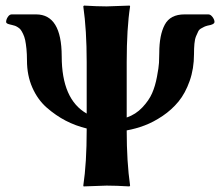

<svg xmlns="http://www.w3.org/2000/svg" viewBox="-20 -668 792 691"><path d="M292 -444.8Q292 -560.1 279.8 -645L282.2 -647.9Q330.1 -645 363.8 -645Q363.8 -645 446.8 -647.9L448.2 -645Q436 -565.9 436 -444.8V-245.1Q468.8 -256.3 492.4 -281.5Q516.1 -306.6 527.3 -332.3Q538.6 -357.9 544.9 -391.6Q551.3 -425.3 552.2 -441.9Q553.2 -458.5 553.2 -477.1Q553.2 -542 573 -579.1Q592.8 -616.2 644 -616.2H730Q737.8 -616.2 744.9 -606.7Q752 -597.2 752 -588.9Q752 -582 737.8 -578.1Q735.8 -578.1 726.8 -575.7Q717.8 -573.2 714.8 -571.5Q711.9 -569.8 704.3 -565.9Q696.8 -562 693.4 -554.9Q689.9 -547.9 685.5 -537.4Q681.2 -526.9 679.7 -510.5Q678.2 -494.1 678.2 -473.1Q678.2 -420.9 662.6 -376.7Q647 -332.5 622.6 -302.7Q598.1 -272.9 565.2 -250.7Q532.2 -228.5 500.5 -216.6Q468.8 -204.6 436 -198.7Q436 -85 448.2 0L445.8 2.9Q397.9 0 363.8 0L280.8 2.9L279.8 0Q292 -81.1 292 -200.2V-205.6Q252 -215.3 216.6 -233.6Q181.2 -252 148.4 -280.5Q115.7 -309.1 96.4 -352.8Q77.1 -396.5 77.1 -450.2Q77.1 -473.1 75.2 -492.2Q73.2 -511.2 70.6 -523.7Q67.9 -536.1 63 -546.1Q58.1 -556.2 54.4 -561Q50.8 -565.9 43.9 -570.1Q37.1 -574.2 33.9 -575.2Q30.8 -576.2 23.4 -578.1Q16.1 -580.1 15.1 -580.1Q2 -583 2 -588.9Q2 -597.7 8.1 -606.9Q14.2 -616.2 22 -616.2H109.9Q201.7 -616.2 202.1 -465.8Q202.1 -310.5 292 -259.3Z"/></svg>

Font: Linux Biolinum
Style: Bold
Weight: 700
Designer: Philipp H. Poll
Foundry: Philipp H. Poll
Version: Version 1.3.2 ; ttfautohint (v0.9)